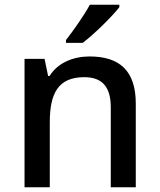

<svg xmlns="http://www.w3.org/2000/svg" viewBox="-20 -786 670 806"><path d="M481 -756V-766H357C333 -721 286 -655 257 -618V-606H327C375 -642 453 -719 481 -756ZM356 -549C288 -549 223 -523 188 -467H182L167 -539H83V0H189V-272C189 -394 224 -462 334 -462C410 -462 445 -420 445 -336V0H550V-351C550 -490 481 -549 356 -549Z"/></svg>

Font: Noto Sans Gujarati Medium
Style: Regular
Weight: 500
Designer: Jelle Bosma - Monotype Design Team, Universal Thirst
Foundry: Monotype Imaging Inc.
Version: Version 2.106